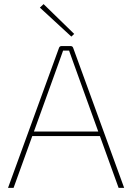

<svg xmlns="http://www.w3.org/2000/svg" viewBox="-20 -914 643 934"><path d="M327 -736 174 -877 192 -894 341 -749ZM466 -252H137L46 0H19L267 -681Q270 -690 280 -690H323Q333 -690 336 -681L584 0H557ZM458 -274 336 -612 316 -668H287L267 -612L145 -274Z"/></svg>

Font: Exo 2.0 Thin
Style: Regular
Weight: 250
Designer: Natanael Gama
Version: Version 1.001;PS 001.001;hotconv 1.0.70;makeotf.lib2.5.58329